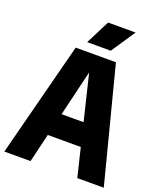

<svg xmlns="http://www.w3.org/2000/svg" viewBox="-171 -1057 979 1164"><g transform="rotate(20 319.0 -475.0)"><path d="M-1.5 0 189.5 -740H449L640 0H469L424.5 -184.5H211.5L167.5 0ZM247 -331.5H389L317.5 -626.5ZM243.5 -795 322 -950H499.5L395.5 -795Z"/></g></svg>

Font: Encode Sans Cnd XBd
Style: Regular
Weight: 800
Width: 3
Designer: Multiple Designers
Foundry: Impallari Type
Version: Version 3.002; ttfautohint (v1.8.3) -l 8 -r 50 -G 200 -x 14 